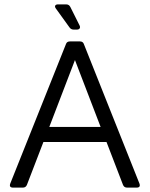

<svg xmlns="http://www.w3.org/2000/svg" viewBox="-20 -856 683 876"><path d="M40 0Q20 0 27 -19L281 -655Q285 -667 299 -667H345Q359 -667 363 -654L616 -19Q623 0 603 0H560Q546 0 541 -13L466 -208H178L103 -13Q98 0 84 0ZM205 -277H439L322 -582ZM316 -721Q304 -721 297 -731L235 -817Q229 -825 232 -830.5Q235 -836 245 -836H282Q295 -836 301 -824L343 -740Q347 -732 343.5 -726.5Q340 -721 331 -721Z"/></svg>

Font: Pitagon Sans
Style: Regular
Weight: 400
Designer: Travis Tran
Foundry: Pitagon
Version: Version 1.001; ttfautohint (v1.8.4.7-5d5b);gftools[0.9.26]